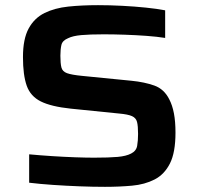

<svg xmlns="http://www.w3.org/2000/svg" viewBox="-20 -716 768 744"><path d="M387 8Q341 8 288.5 6Q236 4 185 0.5Q134 -3 93 -8V-118Q136 -114 182.5 -111Q229 -108 271.5 -106.5Q314 -105 344 -105Q403 -105 436 -108Q469 -111 488 -121Q508 -131 511.5 -151Q515 -171 515 -197Q515 -228 511 -243.5Q507 -259 491.5 -266Q476 -273 442 -276L254 -295Q178 -303 138 -323Q98 -343 83.5 -384Q69 -425 69 -495Q69 -565 91 -605.5Q113 -646 152.5 -665.5Q192 -685 244.5 -690.5Q297 -696 360 -696Q405 -696 453.5 -693.5Q502 -691 545.5 -686.5Q589 -682 620 -676V-569Q589 -574 548 -577Q507 -580 463.5 -581.5Q420 -583 382 -583Q328 -583 295 -580Q262 -577 244 -568Q222 -559 218 -542Q214 -525 214 -500Q214 -470 218 -454.5Q222 -439 239.5 -432.5Q257 -426 298 -422L490 -403Q540 -398 578 -384.5Q616 -371 636 -331Q648 -308 654 -276.5Q660 -245 660 -202Q660 -125 638.5 -82.5Q617 -40 579 -20.5Q541 -1 491.5 3.5Q442 8 387 8Z"/></svg>

Font: Saira Expanded SemiBold
Style: Regular
Weight: 600
Width: 7
Designer: Hector Gatti with collaboration of the Omnibus-Type team
Foundry: Omnibus-Type
Version: Version 1.100; ttfautohint (v1.8.3)